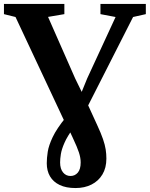

<svg xmlns="http://www.w3.org/2000/svg" viewBox="-39 -763 758 971"><path d="M343 188Q295 188 262.8 172.5Q230.5 157 214 129Q197.5 101 197.5 62.5Q197.5 36 202.5 4.2Q207.5 -27.5 227.5 -69.8Q247.5 -112 294 -169.5L362 -268.5L402 -366.5L545.5 -677L469 -691.5V-743H698.5V-691.5L634 -677L378 -173L333 -117Q301 -73 286.8 -40.2Q272.5 -7.5 268.8 16.5Q265 40.5 265 58.5Q265 91 279.8 109Q294.5 127 317.5 127Q340 127 354.5 110Q369 93 369 58.5Q369 35 360.2 8.2Q351.5 -18.5 330 -64L308 -111.5L289 -145L39.5 -677L-19 -691.5V-743H286.5V-691.5L204 -677.5L341 -366.5L398.5 -248.5L452.5 -130.5Q472 -88.5 482 -59.2Q492 -30 495.5 -7.2Q499 15.5 499 39Q499 86 479 119.2Q459 152.5 424 170.2Q389 188 343 188Z"/></svg>

Font: Merriweather 48pt
Style: Bold
Weight: 700
Version: Version 2.100